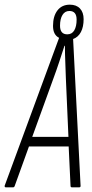

<svg xmlns="http://www.w3.org/2000/svg" viewBox="-47 -802 395 822"><path d="M-22 0Q-28 0 -27 -7L206 -640Q180 -653 180 -691Q180 -733 199 -757.5Q218 -782 252 -782Q280 -782 295.5 -765.5Q311 -749 311 -720Q311 -687 299.5 -665Q288 -643 266 -635L298 -6Q298 0 292 0H261Q255 0 255 -6L247 -175H77L16 -6Q14 0 9 0ZM91 -216H246L235 -467Q234 -504 232.5 -538Q231 -572 231 -606H229Q218 -572 206.5 -537Q195 -502 182 -467ZM241 -655Q261 -655 271 -672Q281 -689 281 -718Q281 -755 250 -755Q231 -755 220.5 -738Q210 -721 210 -692Q210 -655 241 -655Z"/></svg>

Font: Sofia Sans Extra Condensed Light
Style: Italic
Weight: 300
Italic angle: -9°
Version: Version 4.100